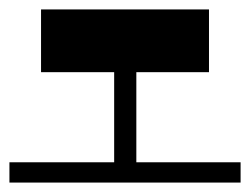

<svg xmlns="http://www.w3.org/2000/svg" viewBox="-20 -387 530 407"><path d="M67 -234V-367H423V-234H269V-43H490V0H0V-43H222V-234Z"/></svg>

Font: Montserrat Subrayada
Style: Bold
Weight: 700
Version: Version 2.001